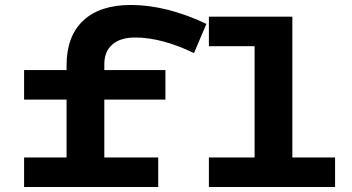

<svg xmlns="http://www.w3.org/2000/svg" viewBox="-20 -753 1417 773"><path d="M400 -495V-471H646V-352H400V-119H617V0H77V-119H248V-352H77V-471H248V-490Q248 -607 315 -670Q382 -733 507 -733Q649 -733 811 -657L761 -539Q703 -568 641.5 -585Q580 -602 524 -602Q465 -602 432.5 -574Q400 -546 400 -495ZM1329 -119V0H821V-119H1005V-567H821V-686H1157V-119Z"/></svg>

Font: BioRhyme Expanded ExtraBold
Style: Regular
Weight: 800
Width: 7
Designer: Aoife Mooney
Foundry: Aoife Mooney Type
Version: Version 1.001